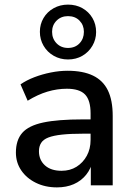

<svg xmlns="http://www.w3.org/2000/svg" viewBox="-20 -804 577 833"><path d="M227 9Q176 9 135.5 -11Q95 -31 72 -65Q49 -99 49 -142Q49 -196 76.5 -227.5Q104 -259 167.5 -272.5Q231 -286 339 -286H386V-224H340Q286 -224 249 -220Q212 -216 190 -207.5Q168 -199 158.5 -184Q149 -169 149 -148Q149 -110 175 -86.5Q201 -63 247 -63Q284 -63 312 -80.5Q340 -98 356.5 -128Q373 -158 373 -197V-312Q373 -369 349 -394Q325 -419 270 -419Q228 -419 186 -406.5Q144 -394 100 -367L69 -438Q95 -456 129 -469Q163 -482 200.5 -489.5Q238 -497 273 -497Q340 -497 383.5 -476Q427 -455 448 -412Q469 -369 469 -301V0H374V-109H383Q375 -72 353.5 -45.5Q332 -19 300 -5Q268 9 227 9ZM275 -546Q241 -546 213 -562Q185 -578 169 -605.5Q153 -633 153 -666Q153 -699 169 -726Q185 -753 213 -768.5Q241 -784 275 -784Q310 -784 337.5 -768.5Q365 -753 381 -726Q397 -699 397 -665Q397 -633 381 -605.5Q365 -578 337.5 -562Q310 -546 275 -546ZM275 -596Q306 -596 325 -616Q344 -636 344 -666Q344 -695 325 -714.5Q306 -734 275 -734Q245 -734 225.5 -714.5Q206 -695 206 -666Q206 -636 225.5 -616Q245 -596 275 -596Z"/></svg>

Font: Nunito Sans 12pt ExtraLight 12pt SemiBold
Style: Regular
Weight: 600
Version: Version 3.101;gftools[0.9.27]